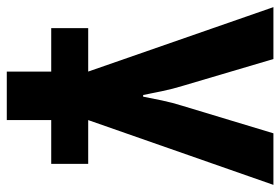

<svg xmlns="http://www.w3.org/2000/svg" viewBox="-150 -436 826 566"><g transform="rotate(90 263.0 -153.0)"><path d="M525 -546 334 0H463V109H334V240H191V109H63V0H191L1 -546H154L233 -279Q242 -250 249 -216.5Q256 -183 260 -162H265Q269 -184 276 -217Q283 -250 292 -278L373 -546Z"/></g></svg>

Font: Noto Sans SemiCondensed
Style: Bold
Weight: 700
Width: 4
Designer: Monotype Design Team
Foundry: Monotype Imaging Inc.
Version: Version 2.013; ttfautohint (v1.8.4.7-5d5b)